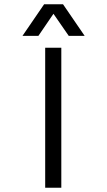

<svg xmlns="http://www.w3.org/2000/svg" viewBox="-20 -885 505 905"><path d="M269 0H193V-660H269ZM277 -865 379 -716H304L232 -820L161 -716H86L188 -865Z"/></svg>

Font: Nata Sans
Style: Regular
Weight: 400
Designer: Daniel Uzquiano Cruz
Version: Version 1.001